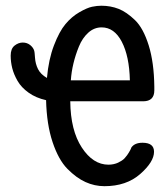

<svg xmlns="http://www.w3.org/2000/svg" viewBox="-20 -639 565 667"><path d="M17.1 -445.8Q17.1 -469.7 30.5 -480.5Q43.9 -491.2 59.1 -491.2Q74.2 -491.2 85.2 -482.2Q96.2 -473.1 99.1 -461.9Q100.1 -460 101.6 -438.5Q103 -417 112.1 -398.9Q121.1 -380.9 143.1 -368.2Q148.9 -433.1 167.5 -481.4Q186 -529.8 207.5 -555.4Q229 -581.1 255.6 -596.4Q282.2 -611.8 299.6 -615.5Q316.9 -619.1 332 -619.1Q364.3 -619.1 392.1 -608.2Q419.9 -597.2 449 -569.1Q478 -541 496.6 -481.4Q515.1 -421.9 516.1 -337.9V-325.2Q516.1 -287.1 477.1 -287.1H224.1Q225.1 -186 264.2 -126.5Q303.2 -66.9 356.9 -66.9Q365.7 -66.9 374.8 -68.8Q383.8 -70.8 390.4 -74Q397 -77.1 403.1 -81.1Q409.2 -85 413.6 -90.1Q418 -95.2 421.4 -99.6Q424.8 -104 427.5 -108.9Q430.2 -113.8 432.1 -116.9Q434.1 -120.1 435.1 -123L436 -126Q447.3 -143.1 475.1 -143.1Q515.1 -143.1 515.1 -111.8Q515.1 -76.7 467 -34.4Q418.9 7.8 342.8 7.8Q308.6 7.8 276.9 -6.6Q245.1 -21 214.1 -52.5Q183.1 -84 162.6 -145.5Q142.1 -207 140.1 -291Q105 -298.8 79.6 -316.9Q54.2 -335 41 -357.9Q27.8 -380.9 22.5 -402.3Q17.1 -423.8 17.1 -445.8ZM226.1 -359.9H431.2Q429.2 -443.8 403.1 -493.9Q377 -543.9 333 -543.9Q307.1 -543.9 286.6 -525.4Q266.1 -506.8 254.2 -477.5Q242.2 -448.2 235.1 -418.5Q228 -388.7 226.1 -359.9Z"/></svg>

Font: CMU Typewriter Text
Style: Bold
Weight: 700
Version: Version 0.7.0